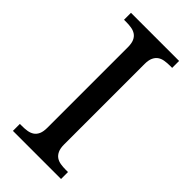

<svg xmlns="http://www.w3.org/2000/svg" viewBox="-227 -767 821 821"><g transform="rotate(45 183.5 -357.0)"><path d="M38.1 0V-42H50.8Q67.9 -42 82.8 -44.4Q97.7 -46.9 108.9 -54.4Q120.1 -62 126.5 -76.2Q132.8 -90.3 132.8 -113.8V-600.1Q132.8 -623.5 126.5 -637.7Q120.1 -651.9 108.9 -659.4Q97.7 -667 82.8 -669.4Q67.9 -671.9 50.8 -671.9H38.1V-713.9H329.1V-671.9H315.9Q299.3 -671.9 284.2 -669.4Q269 -667 258.1 -659.4Q247.1 -651.9 240.5 -637.7Q233.9 -623.5 233.9 -600.1V-113.8Q233.9 -90.3 240.5 -76.2Q247.1 -62 258.1 -54.4Q269 -46.9 284.2 -44.4Q299.3 -42 315.9 -42H329.1V0Z"/></g></svg>

Font: Droid-TTFautohint Serif
Style: Regular
Weight: 400
Foundry: Ascender Corporation
Version: Version 1.00; ttfautohint (v1.00rc1.4-1a1c-dirty) -l 8 -r 50